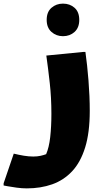

<svg xmlns="http://www.w3.org/2000/svg" viewBox="-60 -781 580 1061"><path d="M288 -581Q251 -581 224.5 -604.5Q198 -628 198 -671Q198 -715 224.5 -738Q251 -761 288 -761Q326 -761 352 -738Q378 -715 378 -671Q378 -628 352 -604.5Q326 -581 288 -581ZM16 68Q45 75 72 79.5Q99 84 124 84Q146 84 164 80Q182 76 195 71Q211 34 217.5 -23.5Q224 -81 224 -152Q224 -241 215 -322Q206 -403 196 -474L400 -494H412Q422 -424 429 -336.5Q436 -249 436 -168Q436 -48 410.5 34Q385 116 338.5 165.5Q292 215 228.5 237.5Q165 260 88 260Q62 260 32 256Q2 252 -19 248Q-40 244 -40 244V232Z"/></svg>

Font: Kufam Black
Style: Italic
Weight: 900
Italic angle: -11°
Designer: Artur Schmal
Foundry: Original Type
Version: Version 1.301; ttfautohint (v1.8.3)